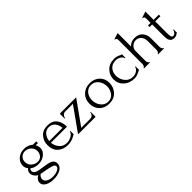

<svg xmlns="http://www.w3.org/2000/svg" viewBox="122 -1684 2927 2927"><g transform="rotate(-45 1585.0 -220.5)"><path d="M253 186Q314 186 358 164.5Q402 143 402 111Q402 95 389 83.5Q376 72 344.5 63Q313 54 289.5 49Q266 44 216 35Q205 33 199 32L148 23Q107 55 107 96Q107 137 148.5 161.5Q190 186 253 186ZM183 -34 308 -14Q384 -3 414.5 23.5Q445 50 445 91Q445 155 382.5 189.5Q320 224 235 224Q154 224 97.5 192.5Q41 161 41 105Q41 53 109 9Q75 -9 56 -39Q37 -69 37 -102Q37 -144 75 -174Q44 -210 44 -257Q44 -329 100 -378Q156 -427 236 -427Q321 -427 380 -375H452V-339H406Q427 -292 427 -261Q427 -197 370 -150.5Q313 -104 233 -104Q154 -104 99 -147Q80 -136 80 -108Q80 -49 183 -34ZM224 -392Q175 -392 141 -359.5Q107 -327 107 -275Q107 -213 152.5 -175.5Q198 -138 250 -138Q299 -138 330.5 -173Q362 -208 362 -258Q362 -316 320 -354Q278 -392 224 -392Z M942 -202H595Q604 -127 649 -77Q694 -27 771 -27Q819 -27 865.5 -53Q912 -79 923 -121H932V-46Q924 -46 901 -32Q835 7 757 7Q660 7 596 -49Q532 -105 532 -215Q532 -299 586.5 -363Q641 -427 744 -427Q841 -427 891.5 -365.5Q942 -304 942 -202ZM595 -238H880Q878 -301 841 -347.5Q804 -394 740 -394Q676 -394 639 -347.5Q602 -301 595 -238Z M1357 0H978L1252 -385H1088Q1056 -385 1035 -361.5Q1014 -338 1014 -313H1004V-420H1357L1083 -36H1269Q1309 -36 1328.5 -58.5Q1348 -81 1348 -108H1357Z M1649 7Q1551 7 1491 -53.5Q1431 -114 1431 -207Q1431 -304 1494.5 -365.5Q1558 -427 1655 -427Q1751 -427 1812 -368Q1873 -309 1873 -217Q1873 -125 1813 -59Q1753 7 1649 7ZM1643 -394Q1575 -390 1535.5 -338.5Q1496 -287 1496 -218Q1496 -141 1541.5 -83.5Q1587 -26 1659 -26Q1729 -26 1769.5 -80.5Q1810 -135 1810 -205Q1810 -279 1766 -336.5Q1722 -394 1643 -394Z M2331 -114V-36Q2321 -36 2300 -24Q2245 7 2189 7Q2087 7 2020 -55Q1953 -117 1953 -210Q1953 -300 2015 -363.5Q2077 -427 2181 -427Q2232 -427 2280 -402Q2299 -391 2315 -391V-315H2305Q2296 -351 2259 -372Q2222 -393 2181 -393Q2103 -393 2060.5 -343.5Q2018 -294 2018 -225Q2018 -147 2066 -87Q2114 -27 2191 -27Q2244 -27 2280.5 -54.5Q2317 -82 2321 -114Z M2800 -258V-65Q2800 -47 2809 -28.5Q2818 -10 2832 -10V0H2703V-10Q2717 -10 2726 -28.5Q2735 -47 2735 -65V-251Q2735 -320 2700 -357Q2665 -394 2616 -394Q2570 -394 2533.5 -361Q2497 -328 2497 -278V-65Q2497 -47 2506 -28.5Q2515 -10 2529 -10V0H2399V-10Q2413 -10 2422 -28.5Q2431 -47 2431 -65V-576Q2431 -590 2429.5 -599Q2428 -608 2420 -616Q2412 -624 2397 -624V-634L2497 -665V-376Q2545 -431 2626 -431Q2712 -431 2756 -378Q2800 -325 2800 -258Z M3140 -386H3028V-145Q3028 -85 3035 -59.5Q3042 -34 3068 -34Q3089 -34 3107.5 -54Q3126 -74 3131 -102H3140V-29Q3131 -29 3125 -23Q3097 0 3059 0Q3036 0 3018.5 -6Q3001 -12 2990.5 -25Q2980 -38 2974 -50Q2968 -62 2965.5 -84.5Q2963 -107 2962.5 -120Q2962 -133 2962 -159V-386H2906V-420H2962V-509Q2962 -524 2960.5 -532Q2959 -540 2951 -548Q2943 -556 2928 -556V-566L3028 -598V-420H3140Z"/></g></svg>

Font: Forum
Style: Regular
Weight: 400
Designer: Denis Masharov
Foundry: Denis Masharov
Version: Version 1.000